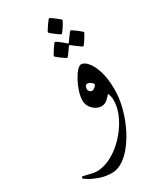

<svg xmlns="http://www.w3.org/2000/svg" viewBox="-292 -718 936 1122"><g transform="rotate(-30 175.5 -157.5)"><path d="M369.6 -88.4Q369.6 -36.1 356 21Q342.3 78.1 317.9 132.3Q293.5 186.5 261 230.5Q228.5 274.4 190.9 300.3Q153.3 326.2 113.3 326.2Q69.3 326.2 31.2 312.5Q-6.8 298.8 -30.3 284.2Q-53.7 269.5 -53.7 267.1Q-53.7 263.7 -52 260Q-50.3 256.3 -48.3 256.3Q-45.4 256.3 -28.6 260.7Q-11.7 265.1 8.3 269.5Q28.3 273.9 40.5 273.9Q82.5 273.9 124.8 254.6Q167 235.4 204.3 202.9Q241.7 170.4 271 129.9Q300.3 89.4 316.9 46.4Q333.5 3.4 333.5 -36.1Q333.5 -53.7 330.6 -65.4Q327.6 -77.1 323.7 -86.9Q312.5 -72.8 295.2 -57.4Q277.8 -42 254.9 -42Q236.8 -42 218.3 -52.7Q199.7 -63.5 187 -82.5Q174.3 -101.6 174.3 -126Q174.3 -153.3 184.8 -185.8Q195.3 -218.3 210.9 -247.6Q226.6 -276.9 243.4 -295.7Q260.3 -314.5 272.5 -314.5Q293.5 -314.5 315.9 -288.6Q338.4 -262.7 354 -212.2Q369.6 -161.6 369.6 -88.4ZM285.2 -174.3Q277.8 -186 266.8 -192.4Q255.9 -198.7 249 -198.7Q238.3 -198.7 233.9 -190.2Q229.5 -181.6 229.5 -169.9Q229.5 -164.1 236.1 -156Q242.7 -147.9 252 -147.9Q260.3 -147.9 270.8 -156Q281.2 -164.1 285.2 -174.3ZM309.1 -593.8Q309.1 -590.8 303 -579.8Q296.9 -568.8 288.6 -555.7Q280.3 -542.5 272.7 -533Q265.1 -523.4 262.2 -523.4Q260.7 -523.4 251 -530Q241.2 -536.6 229 -545.7Q216.8 -554.7 207.8 -562.5Q198.7 -570.3 198.7 -572.8Q198.7 -575.7 205.3 -586.4Q211.9 -597.2 220.7 -609.9Q229.5 -622.6 236.8 -631.8Q244.1 -641.1 245.6 -641.1Q248.5 -641.1 258.8 -634.5Q269 -627.9 280.5 -618.9Q292 -609.9 300.5 -602.5Q309.1 -595.2 309.1 -593.8ZM382.8 -468.3Q382.8 -465.8 376.7 -454.8Q370.6 -443.8 362.1 -430.7Q353.5 -417.5 346.2 -408Q338.9 -398.4 335.9 -398.4Q334.5 -398.4 325.4 -404.8Q316.4 -411.1 304.9 -419.7Q293.5 -428.2 284.9 -435.1Q276.4 -441.9 275.4 -442.4Q272.5 -444.8 270 -444.8Q267.6 -444.8 265.1 -442.4Q264.2 -441.4 254.9 -427.7Q245.6 -414.1 235.6 -400.6Q225.6 -387.2 222.7 -387.2Q220.7 -387.2 210.7 -393.6Q200.7 -399.9 188.7 -408.7Q176.8 -417.5 168 -425Q159.2 -432.6 159.2 -435.1Q159.2 -438 165.8 -448.7Q172.4 -459.5 180.9 -472.4Q189.5 -485.4 196.8 -494.9Q204.1 -504.4 205.6 -504.4Q210 -504.4 223.6 -494.1Q237.3 -483.9 250 -473.4Q262.7 -462.9 263.7 -461.4Q268.1 -457 270 -457Q272.9 -457 276.4 -462.4Q277.3 -463.9 286.9 -477.3Q296.4 -490.7 306.4 -503.9Q316.4 -517.1 318.4 -517.1Q320.8 -517.1 330.8 -510.3Q340.8 -503.4 353 -494.4Q365.2 -485.4 374 -477.5Q382.8 -469.7 382.8 -468.3Z"/></g></svg>

Font: Scheherazade New Rohingya
Style: Regular
Weight: 400
Designer: SIL International
Foundry: SIL International
Version: Version 3.000 ; LngRng